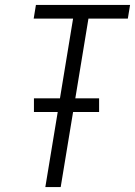

<svg xmlns="http://www.w3.org/2000/svg" viewBox="-20 -755 545 775"><path d="M163 0 213 -303H117V-358H222L275 -680H116L125 -735H505L496 -680H337L284 -358H380V-303H275L225 0Z"/></svg>

Font: Iosevka SS18 Light
Style: Italic
Weight: 300
Italic angle: -9°
Monospace: yes
Designer: Belleve Invis
Foundry: Belleve Invis
Version: Version 25.1.1; ttfautohint (v1.8.4)